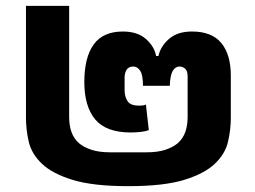

<svg xmlns="http://www.w3.org/2000/svg" viewBox="-20 -626 874 658"><path d="M420 12Q299 12 229 -9.5Q159 -31 123.5 -65Q88 -99 78.5 -140.5Q69 -182 69 -222V-606H217V-225Q217 -196 225 -173.5Q233 -151 251 -135Q268 -121 294 -112.5Q320 -104 358 -104H482Q520 -104 546 -112.5Q572 -121 589 -135Q607 -151 615 -173.5Q623 -196 623 -225V-364Q623 -383 614.5 -390.5Q606 -398 595 -398Q581 -398 572 -383Q563 -368 562 -332H470Q470 -369 460.5 -383.5Q451 -398 437 -398Q421 -398 414 -387Q407 -376 407 -360V-317Q407 -295 417 -279.5Q427 -264 456 -264Q466 -264 471.5 -265Q477 -266 480 -268L490 -180Q480 -176 463 -174Q446 -172 428 -172Q344 -172 306.5 -216.5Q269 -261 269 -345Q269 -429 301 -473.5Q333 -518 401 -518Q451 -518 480 -492.5Q509 -467 515 -434H523Q530 -467 559 -492.5Q588 -518 638 -518Q706 -518 738.5 -478.5Q771 -439 771 -367V-222Q771 -182 761.5 -140.5Q752 -99 716.5 -65Q681 -31 611 -9.5Q541 12 420 12Z"/></svg>

Font: IBM Plex Thai
Style: Bold
Weight: 700
Designer: Mike Abbink, Paul van der Laan, Pieter van Rosmalen, Ben Mitchell, Mark Frömberg
Foundry: Bold Monday
Version: Version 1.0